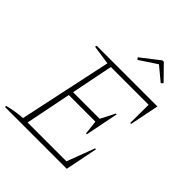

<svg xmlns="http://www.w3.org/2000/svg" viewBox="-233 -1001 1143 1143"><g transform="rotate(45 338.5 -429.5)"><path d="M1 0 3 -10Q35 -18 65.5 -23Q96 -28 124 -29L249 -615L127 -633L130 -644H641L604 -460H596L597 -614H279L226 -349H450L496 -439H503L461 -230H454L444 -319H220L162 -30H489L555 -205H563L522 0ZM480 -859 569 -768 557 -756 470 -828 361 -756 351 -768 468 -859Z"/></g></svg>

Font: Piazzolla SC Thin
Style: Italic
Weight: 100
Italic angle: -11.3°
Designer: Juan Pablo del Peral
Foundry: Huerta Tipografica
Version: Version 1.330